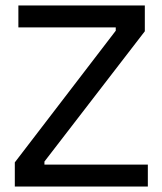

<svg xmlns="http://www.w3.org/2000/svg" viewBox="-20 -680 592 700"><path d="M34 0V-88L402 -568V-580H47V-660H508V-566L142 -91V-80H519V0Z"/></svg>

Font: Bricolage Grotesque 20pt
Style: Regular
Weight: 400
Version: Version 1.001;gftools[0.9.33.dev8+g029e19f]